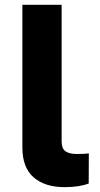

<svg xmlns="http://www.w3.org/2000/svg" viewBox="-20 -770 416 800"><path d="M73.2 -750H236.8V-180.7Q236.8 -151.4 252.4 -139.9Q268.1 -128.4 300.8 -128.4Q335.9 -128.4 350.1 -130.9L349.6 -5.4Q310.1 9.8 249.5 9.8Q167 9.8 120.1 -31Q73.2 -71.8 73.2 -155.8Z"/></svg>

Font: Bert Sans Black
Style: Regular
Weight: 900
Designer: Christian Robertson, Adam Twardoch, & Cristiano Sobral
Foundry: Google
Version: Version 12.135;January 10, 2020;FontCreator 12.0.0.2547 64-b